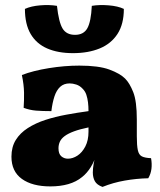

<svg xmlns="http://www.w3.org/2000/svg" viewBox="-20 -726 629 755"><path d="M383 9Q361 1 353 -13.5Q345 -28 345 -48Q345 -63 348.5 -83.5Q352 -104 359 -123L363 -129Q352 -93 337 -69Q322 -45 303 -30Q280 -11 248.5 -2Q217 7 178 7Q107 7 66 -22.5Q25 -52 25 -110Q25 -148 42 -175.5Q59 -203 89.5 -222.5Q120 -242 158.5 -254.5Q197 -267 240.5 -275Q284 -283 328 -289Q328 -308 326 -324Q324 -340 319.5 -353.5Q315 -367 305 -377Q294 -389 280 -393.5Q266 -398 254 -398Q231 -398 216.5 -384.5Q202 -371 194 -346.5Q186 -322 182 -289Q147 -289 122 -291Q97 -293 73 -302Q75 -331 74.5 -362Q74 -393 66 -431Q110 -448 172 -458Q234 -468 292 -468Q368 -468 410 -452.5Q452 -437 472 -417Q490 -399 504 -363.5Q518 -328 518 -256V-190Q518 -154 522 -135.5Q526 -117 538 -111Q550 -105 574 -104Q578 -82 575.5 -62Q573 -42 563 -25Q517 -24 471 -16Q425 -8 383 9ZM247 -102Q266 -102 284.5 -114Q303 -126 315.5 -150Q328 -174 328 -208V-225Q294 -218 271 -209.5Q248 -201 234.5 -191Q221 -181 215.5 -169Q210 -157 210 -143Q210 -121 221 -111.5Q232 -102 247 -102ZM267 -517Q208 -517 165.5 -535.5Q123 -554 100.5 -592.5Q78 -631 78 -691Q102 -702 138 -705Q174 -708 204 -703Q211 -639 226 -614Q241 -589 275 -589Q309 -589 323.5 -615Q338 -641 341 -703Q371 -708 407.5 -705Q444 -702 467 -691Q467 -631 442 -592.5Q417 -554 372 -535.5Q327 -517 267 -517Z"/></svg>

Font: Vollkorn Black
Style: Regular
Weight: 900
Designer: Friedrich Althausen
Foundry: Friedrich Althausen
Version: Version 5.000